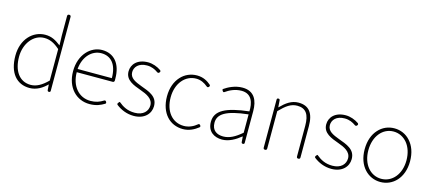

<svg xmlns="http://www.w3.org/2000/svg" viewBox="-58 -1347 4302 1912"><g transform="rotate(15 2093.5 -390.5)"><path d="M490 -595V-776C490 -788 484 -794 472 -794C460 -794 454 -788 454 -776V-573L457 -474C403 -516 359 -540 295 -540C167 -540 59 -432 59 -262C59 -84 145 13 277 13C350 13 409 -26 453 -70H455L459 -14C460 -4 465 0 475 0C485 0 490 -5 490 -15V-397ZM454 -192V-111C396 -53 341 -20 280 -20C163 -20 97 -118 97 -262C97 -398 182 -507 293 -507C348 -507 396 -487 454 -435V-273Z M981 -261H1063C1072 -261 1079 -267 1080 -277C1080 -284 1080 -291 1080 -297C1080 -453 1003 -540 881 -540C764 -540 654 -434 654 -262C654 -90 762 13 895 13C966 13 1009 -8 1046 -30C1055 -35 1056 -41 1051 -51C1045 -62 1037 -65 1027 -58C991 -35 950 -20 897 -20C773 -20 692 -122 692 -261H885ZM956 -294H868H692C703 -427 787 -507 881 -507C980 -507 1045 -437 1045 -294Z M1467 -240C1434 -264 1390 -278 1348 -294C1285 -318 1225 -342 1225 -405C1225 -457 1265 -507 1352 -507C1400 -507 1435 -490 1466 -468C1475 -462 1483 -464 1490 -473C1497 -482 1496 -489 1488 -496C1451 -522 1401 -540 1354 -540C1245 -540 1188 -476 1188 -403C1188 -312 1274 -282 1354 -253C1416 -231 1486 -200 1486 -131C1486 -71 1441 -20 1353 -20C1278 -20 1229 -48 1186 -84C1183 -87 1181 -86 1178 -83L1170 -73L1168 -71C1163 -64 1164 -55 1170 -51C1216 -15 1278 13 1351 13C1462 13 1523 -55 1523 -133C1523 -185 1500 -217 1467 -240Z M1690 -59C1732 -12 1791 13 1858 13C1920 13 1972 -13 2015 -47C2023 -54 2022 -61 2016 -69C2009 -78 2001 -80 1993 -72C1957 -42 1911 -20 1859 -20C1739 -20 1660 -118 1660 -262C1660 -407 1747 -507 1859 -507C1906 -507 1945 -487 1977 -460C1986 -452 1994 -452 2002 -461C2009 -469 2010 -477 2002 -484C1968 -513 1924 -540 1859 -540C1796 -540 1736 -515 1693 -467C1650 -420 1622 -351 1622 -262C1622 -175 1648 -106 1690 -59Z M2490 -255V-341C2490 -448 2452 -540 2328 -540C2249 -540 2181 -503 2145 -478C2136 -472 2138 -467 2144 -458C2150 -448 2155 -444 2165 -451C2201 -477 2258 -507 2326 -507C2435 -507 2457 -414 2454 -329C2217 -302 2110 -247 2110 -130C2110 -30 2180 13 2262 13C2332 13 2398 -26 2452 -70H2455L2459 -14C2460 -4 2465 0 2475 0C2485 0 2490 -5 2490 -15V-170ZM2454 -250V-203V-109C2385 -50 2328 -20 2265 -20C2201 -20 2147 -50 2147 -131C2147 -220 2225 -273 2454 -298Z M2721 -201V-403C2788 -472 2836 -507 2901 -507C2991 -507 3028 -450 3028 -334V-18C3028 -6 3034 0 3046 0C3058 0 3064 -6 3064 -18V-339C3064 -475 3013 -540 2905 -540C2832 -540 2777 -498 2723 -443H2721L2716 -513C2715 -523 2710 -527 2700 -527C2690 -527 2685 -522 2685 -512V-263V-18C2685 -6 2691 0 2703 0C2715 0 2721 -6 2721 -18Z M3505 -240C3472 -264 3428 -278 3386 -294C3323 -318 3263 -342 3263 -405C3263 -457 3303 -507 3390 -507C3438 -507 3473 -490 3504 -468C3513 -462 3521 -464 3528 -473C3535 -482 3534 -489 3526 -496C3489 -522 3439 -540 3392 -540C3283 -540 3226 -476 3226 -403C3226 -312 3312 -282 3392 -253C3454 -231 3524 -200 3524 -131C3524 -71 3479 -20 3391 -20C3316 -20 3267 -48 3224 -84C3221 -87 3219 -86 3216 -83L3208 -73L3206 -71C3201 -64 3202 -55 3208 -51C3254 -15 3316 13 3389 13C3500 13 3561 -55 3561 -133C3561 -185 3538 -217 3505 -240Z M3730 -467C3687 -420 3660 -351 3660 -262C3660 -88 3768 13 3894 13C4020 13 4128 -88 4128 -262C4128 -351 4101 -420 4058 -467C4016 -515 3957 -540 3894 -540C3831 -540 3773 -515 3730 -467ZM4035 -439C4070 -396 4091 -335 4091 -262C4091 -118 4006 -20 3894 -20C3782 -20 3698 -118 3698 -262C3698 -335 3719 -396 3754 -439C3789 -482 3838 -507 3894 -507C3950 -507 3999 -482 4035 -439Z"/></g></svg>

Font: GenSenRounded2 TW EL
Style: Regular
Weight: 250
Version: Version 2.100;PS 2.1;hotconv 16.6.51;makeotf.lib2.5.65220 DE